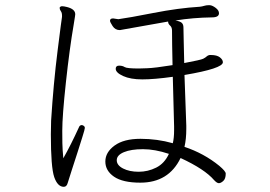

<svg xmlns="http://www.w3.org/2000/svg" viewBox="-20 -717 1040 740"><path d="M691 -428 698 -233V-220Q698 -181 691 -151Q766 -126 825 -78Q850 -57 850 -48Q850 -28 840.5 -19.5Q831 -11 823.5 -11Q816 -11 805 -23Q769 -65 676 -108Q630 -13 521 -13Q453 -13 419.5 -36Q386 -59 386 -94.5Q386 -130 421.5 -156Q457 -182 521.5 -182Q586 -182 646 -165Q651 -185 651 -215V-230L646 -421Q574 -411 528.5 -411Q483 -411 454.5 -424Q426 -437 426 -452Q426 -464 439 -464Q452 -464 460.5 -458.5Q469 -453 515 -453L547 -454Q577 -455 645 -466Q643 -554 643 -599Q643 -612 635.5 -618.5Q628 -625 628 -633V-634L442 -601Q424 -601 414 -616.5Q404 -632 404 -637Q404 -646 416 -646L436 -643Q474 -648 571 -667Q668 -686 750 -691Q759 -692 767 -694.5Q775 -697 784 -697H789Q799 -696 811.5 -686.5Q824 -677 824 -666Q824 -650 797 -650Q724 -649 656 -638Q674 -635 680.5 -629Q687 -623 687 -611Q687 -599 688 -561.5Q689 -524 690 -474Q754 -486 763 -490.5Q772 -495 776.5 -499.5Q781 -504 788 -505H793Q816 -505 827.5 -496Q839 -487 839 -477Q839 -453 691 -428ZM296 -235Q307 -232 307 -224Q307 -219 297.5 -189Q288 -159 279.5 -132Q271 -105 256.5 -61Q242 -17 241 -12Q237 3 226 3Q202 3 189 -34.5Q176 -72 176 -199L177 -252Q186 -395 202 -522Q218 -649 219 -652V-657Q219 -668 214.5 -674Q210 -680 210 -686V-688Q213 -693 219.5 -693Q226 -693 238 -690Q270 -682 270 -662Q270 -658 269 -653.5Q268 -649 264 -622Q248 -529 234 -399.5Q220 -270 220 -213Q220 -156 221.5 -138.5Q223 -121 224 -107Q253 -158 284 -226Q287 -235 296 -235ZM631 -124Q577 -142 531 -142Q485 -142 457.5 -130.5Q430 -119 430 -99.5Q430 -80 454.5 -67.5Q479 -55 514.5 -55Q550 -55 582 -71Q614 -87 631 -124Z"/></svg>

Font: LXGW WenKai Lite Light
Style: Regular
Weight: 300
Designer: LXGW / Fontworks Inc.
Foundry: LXGW / Fontworks Inc.
Version: Version 1.511; March 25, 2025